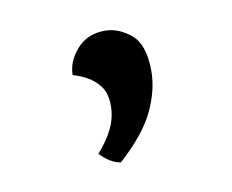

<svg xmlns="http://www.w3.org/2000/svg" viewBox="-39 -150 359 297"><g transform="rotate(-10 140.5 -1.5)"><path d="M130 101Q120 99 112.5 94Q105 89 98 82Q114 64 122 47Q130 30 130 12Q130 -8 121.5 -19Q113 -30 102 -36Q91 -42 80 -45Q80 -66 96.5 -85Q113 -104 141 -104Q162 -104 181.5 -88Q201 -72 201 -30Q201 0 185.5 32.5Q170 65 130 101Z"/></g></svg>

Font: Arima Thin Medium
Style: Regular
Weight: 500
Version: Version 1.100